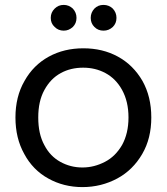

<svg xmlns="http://www.w3.org/2000/svg" viewBox="-20 -754 680 783"><path d="M316 9C316 9 316 9 316 9C368 9 415 -3 458 -26C501 -49 535 -83 560 -126C585 -169 597 -218 597 -275C597 -275 597 -275 597 -275C597 -332 585 -381 561 -424C536 -467 503 -500 461 -523C419 -546 372 -557 320 -557C320 -557 320 -557 320 -557C268 -557 221 -546 179 -523C137 -500 104 -467 80 -424C55 -381 43 -331 43 -275C43 -275 43 -275 43 -275C43 -218 55 -169 79 -126C102 -83 135 -49 177 -26C218 -3 265 9 316 9ZM316 -71C316 -71 316 -71 316 -71C283 -71 253 -79 226 -94C199 -109 177 -131 161 -162C144 -193 136 -230 136 -275C136 -275 136 -275 136 -275C136 -319 144 -356 161 -387C178 -418 200 -441 228 -456C255 -471 286 -478 319 -478C319 -478 319 -478 319 -478C352 -478 382 -471 410 -456C438 -441 461 -418 478 -387C495 -356 504 -319 504 -275C504 -275 504 -275 504 -275C504 -231 495 -194 478 -163C460 -132 437 -109 408 -94C379 -79 349 -71 316 -71ZM240 -629C240 -629 240 -629 240 -629C254 -629 266 -634 277 -644C287 -654 292 -666 292 -681C292 -681 292 -681 292 -681C292 -696 287 -708 277 -719C266 -729 254 -734 240 -734C240 -734 240 -734 240 -734C225 -734 213 -729 203 -719C192 -708 187 -696 187 -681C187 -681 187 -681 187 -681C187 -666 192 -654 203 -644C213 -634 225 -629 240 -629ZM402 -629C402 -629 402 -629 402 -629C417 -629 429 -634 440 -644C450 -654 455 -666 455 -681C455 -681 455 -681 455 -681C455 -696 450 -708 440 -719C429 -729 417 -734 402 -734C402 -734 402 -734 402 -734C387 -734 375 -729 365 -719C355 -708 350 -696 350 -681C350 -681 350 -681 350 -681C350 -666 355 -654 365 -644C375 -634 387 -629 402 -629Z"/></svg>

Font: Girnar Poppins
Style: Regular
Weight: 500
Designer: Ninad Kale (Devanagari), Jonny Pinhorn (Latin)
Foundry: Indian Type Foundry
Version: ""